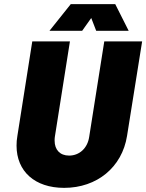

<svg xmlns="http://www.w3.org/2000/svg" viewBox="-20 -900 707 928"><path d="M219 -751H377L421 -813L445 -751H602L537 -880H322ZM290 8C449 8 570 -92 594 -243L667 -700H484L411 -238C403 -184 364 -148 314 -148C270 -148 244 -176 244 -220C244 -226 244 -232 245 -238L318 -700H136L64 -243C61 -227 60 -211 60 -196C60 -72 148 8 290 8Z"/></svg>

Font: Arthouse Owned Black
Style: Italic
Weight: 900
Italic angle: -10°
Designer: Jeremy Tribby
Foundry: Tribby Type
Version: Version 1.000;PS 001.000;hotconv 1.0.88;makeotf.lib2.5.64775